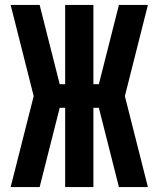

<svg xmlns="http://www.w3.org/2000/svg" viewBox="-20 -755 640 775"><path d="M577 0H460L379 -320H357V0H243V-320H221L140 0H23L116 -367L23 -735H140L221 -415H243V-735H357V-415H379L460 -735H577L484 -367Z"/></svg>

Font: Iosevka SS04 XBd Ex
Style: Regular
Weight: 800
Width: 7
Monospace: yes
Designer: Belleve Invis
Foundry: Belleve Invis
Version: Version 19.0.0; ttfautohint (v1.8.4)